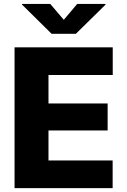

<svg xmlns="http://www.w3.org/2000/svg" viewBox="-20 -972 657 992"><path d="M55.2 0V-727.5H562.5V-584.5H230.5V-437.5H536.1V-297.9H230.5V-143.1H562V0ZM239.7 -951.7 309.6 -869.6 378.9 -951.7H525.4V-948.2L372.1 -797.4H246.6L93.8 -948.2V-951.7Z"/></svg>

Font: Inter Extra Bold
Style: Regular
Weight: 800
Designer: Rasmus Andersson
Foundry: rsms
Version: Version 4.000;git-3c8e0fc